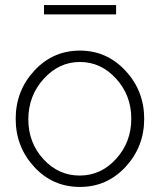

<svg xmlns="http://www.w3.org/2000/svg" viewBox="-20 -729 632 759"><path d="M154 -672V-709H439V-672ZM42 -259Q42 -370 115.5 -449.5Q189 -529 296 -529Q402 -529 476 -449.5Q550 -370 550 -259Q550 -149 476.5 -69.5Q403 10 296 10Q188 10 115 -69.5Q42 -149 42 -259ZM499 -260Q499 -352 439 -418Q379 -484 296 -484Q213 -484 152.5 -417Q92 -350 92 -257Q92 -165 151.5 -100Q211 -35 295 -35Q379 -35 439 -101Q499 -167 499 -260Z"/></svg>

Font: Raleway-v4020 Light
Style: Regular
Weight: 300
Designer: Matt McInerney, Pablo Impallari, Rodrigo Fuenzalida
Foundry: Matt McInerney, Pablo Impallari, Rodrigo Fuenzalida
Version: Version 4.020;PS 004.020;hotconv 1.0.88;makeotf.lib2.5.64775